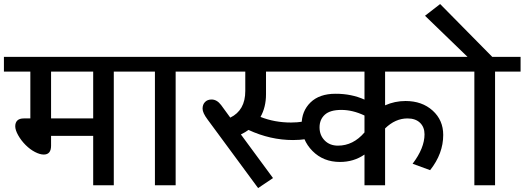

<svg xmlns="http://www.w3.org/2000/svg" viewBox="-35 -936 2650 970"><path d="M435.8 0V-249.7H223V-199.7Q223 -155.2 186 -155.2Q166.8 -155.2 141.8 -168.1Q116.8 -181 94.3 -203.5Q71.8 -226 56.9 -252.5Q42 -279.1 42 -298Q42 -317 52.8 -327.4Q63.7 -337.7 85.4 -337.7H118.3V-574.3H-15.2V-648.6H668.9V-574.3H539.9V0ZM435.8 -574.3H223V-337.7H435.8Z M747.7 0V-574.3H638.5V-648.6H981.3V-574.3H852.4V0Z M1013.7 -332.2Q988.4 -366 988.4 -387Q988.4 -408 1000.8 -420.6Q1013.1 -433.3 1033.9 -433.3Q1060.7 -433.3 1081.9 -405.5L1128.4 -341.8Q1204.2 -378.7 1204.2 -476.2V-574.3H951V-648.6H1452.5V-574.3H1308.9V-459.6Q1308.9 -394.8 1281.1 -345.3Q1352.4 -317 1435.3 -317Q1497.5 -317 1553.1 -335.7L1573.8 -247.7Q1513.7 -228.5 1445.4 -228.5Q1330.6 -228.5 1220.4 -279.6Q1205.8 -268.5 1182 -256.8L1344.3 -36.4L1269 14.2Z M1910.5 0H1806.4V-155.2Q1752.3 -117.8 1682.5 -117.8Q1598.6 -117.8 1543.7 -173.2Q1488.9 -228.5 1488.9 -306.9Q1488.9 -374.6 1533.6 -418.4Q1578.4 -462.1 1659.5 -462.3Q1740.6 -462.6 1806.4 -432.8V-574.3H1427.7V-648.6H2282.6V-574.3H1910.5V-403.9Q1959.6 -425.7 2013.7 -425.7Q2097.1 -425.7 2150.7 -377.4Q2204.2 -329.1 2204.2 -254.3Q2204.2 -159.8 2138 -76.3L2049.5 -108.7Q2109.7 -188.1 2109.7 -257.3Q2109.7 -293.7 2087 -315.7Q2064.2 -337.7 2023.8 -337.7Q1962.1 -337.7 1910.5 -287.2ZM1672.4 -200.2Q1749.2 -200.2 1806.4 -266.9V-352.4Q1746.7 -380.7 1689.6 -380.7Q1632.5 -380.7 1605.9 -356.4Q1579.4 -332.2 1579.4 -292.5Q1579.4 -252.8 1605.2 -226.5Q1630.9 -200.2 1672.4 -200.2Z M2361.5 0V-574.3H2252.3V-648.6H2327.1L2112.2 -856.4L2188.6 -915.6L2452 -648.6H2595V-574.3H2466.1V0Z"/></svg>

Font: Khula Semibold
Style: Regular
Weight: 600
Designer: Erin McLaughlin, Steve Matteson
Version: Version 1.000;PS 1.0;hotconv 1.0.72;makeotf.lib2.5.5900; ttf